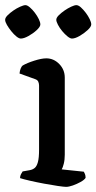

<svg xmlns="http://www.w3.org/2000/svg" viewBox="-41 -727 375 747"><path d="M216 0Q208 0 184 -3.5Q160 -7 130.5 -12.5Q101 -18 75 -24Q49 -30 37 -34Q37 -42 40.5 -49Q44 -56 47 -60L75 -65Q86 -67 94 -73.5Q102 -80 106.5 -96.5Q111 -113 111 -145V-394Q111 -402 108 -409Q105 -416 96 -419L35 -441Q36 -452 39.5 -460.5Q43 -469 47 -472Q64 -482 92.5 -491Q121 -500 139 -500Q168 -500 189.5 -478Q211 -456 211 -425V-125Q211 -105 207 -89.5Q203 -74 199 -68L285 -59Q287 -56 289.5 -50Q292 -44 292 -35Q287 -27 272.5 -19Q258 -11 242.5 -5.5Q227 0 216 0ZM239 -577Q232 -577 221.5 -585.5Q211 -594 201 -606Q191 -618 184.5 -630.5Q178 -643 178 -650Q178 -658 187.5 -667.5Q197 -677 210 -686Q223 -695 236 -701Q249 -707 256 -707Q264 -707 273.5 -698.5Q283 -690 292.5 -677.5Q302 -665 308 -652.5Q314 -640 314 -632Q314 -623 300 -610Q286 -597 268.5 -587Q251 -577 239 -577ZM40 -577Q33 -577 23 -585Q13 -593 3 -605.5Q-7 -618 -14 -630Q-21 -642 -21 -650Q-21 -658 -11.5 -667.5Q-2 -677 11 -686Q24 -695 37.5 -701Q51 -707 58 -707Q65 -707 75 -698.5Q85 -690 94.5 -677.5Q104 -665 110 -652.5Q116 -640 116 -632Q116 -623 102 -610Q88 -597 70 -587Q52 -577 40 -577Z"/></svg>

Font: Texturina Medium 12pt Medium
Style: Regular
Weight: 500
Version: Version 1.002